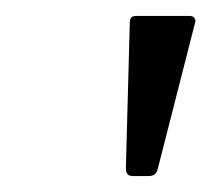

<svg xmlns="http://www.w3.org/2000/svg" viewBox="-20 -762 276 241"><path d="M178 -550Q177 -546 174.5 -543.5Q172 -541 166 -541H147Q142 -541 140 -543.5Q138 -546 138 -551L143 -736Q144 -740 146 -741Q148 -742 150 -742H218Q222 -742 224 -739.5Q226 -737 225 -734Z"/></svg>

Font: Libre Franklin Thin ExtraLight
Style: Italic
Weight: 250
Italic angle: -8°
Version: Version 3.000